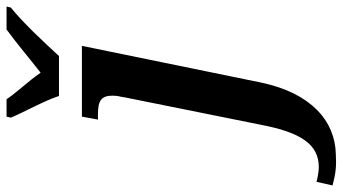

<svg xmlns="http://www.w3.org/2000/svg" viewBox="-380 -556 1046 586"><g transform="rotate(-90 143.0 -263.0)"><path d="M143 -606H265C308 -653 368 -717 413 -753L416 -766H346C302 -734 254 -693 214 -662C186 -703 159 -728 133 -766H80L77 -753C90 -720 130 -648 143 -606ZM-35 239C67 237 152 163 184 11L296 -536H80L71 -487H88C128 -487 144 -477 144 -443C144 -423 140 -419 139 -406L55 11C32 131 -4 187 -74 187C-88 187 -109 183 -119 180L-130 229C-92 239 -71 241 -35 239Z"/></g></svg>

Font: Noto Serif Semi
Style: Italic
Weight: 600
Italic angle: -12°
Designer: Monotype Design Team
Foundry: Monotype Imaging Inc.
Version: Version 1.901